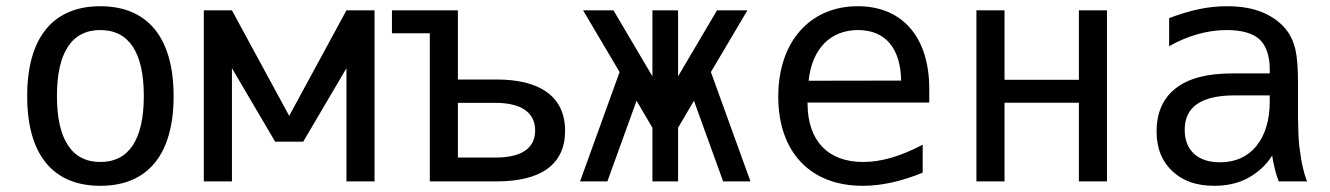

<svg xmlns="http://www.w3.org/2000/svg" viewBox="-20 -580 4254 614"><path d="M300.8 14.2C453.1 14.2 535.2 -86.4 535.2 -272.5C535.2 -459 452.6 -560.1 300.8 -560.1C148.9 -560.1 66.9 -459 66.9 -272.5C66.9 -85.9 148.9 14.2 300.8 14.2ZM300.8 -62C209.5 -62 162.1 -134.3 162.1 -272.9C162.1 -412.1 209.5 -483.9 300.8 -483.9C392.6 -483.9 439.9 -412.1 439.9 -272.9C439.9 -134.3 392.6 -62 300.8 -62Z M631.8 0H721.7V-361.8L859.9 -127H949.7L1087.9 -361.8V0H1177.7V-546.9H1087.9L904.8 -209.5L721.7 -546.9H631.8Z M1354.5 0H1569.3C1708.5 0 1787.1 -53.2 1787.1 -161.6C1787.1 -272 1705.6 -325.7 1569.3 -325.7H1444.3V-546.9H1233.4V-473.6H1354.5ZM1444.3 -76.2V-251H1565.4C1644.5 -251 1691.4 -221.7 1691.4 -162.6C1691.4 -104.5 1645.5 -76.2 1565.4 -76.2Z M1835 0H1922.4L2015.6 -257.8L2066.4 -171.4V0H2148.4V-171.4L2199.2 -257.8L2292.5 0H2379.9L2253.4 -349.6L2370.1 -546.9H2272.9L2148.4 -335.9V-546.9H2066.4V-335.9L1941.9 -546.9H1844.7L1961.4 -349.6Z M2738.8 14.2C2799.3 14.2 2862.3 0 2930.7 -27.8V-117.2C2859.9 -80.1 2798.3 -62 2740.2 -62C2627.9 -62 2562.5 -129.9 2562.5 -249V-252H2951.7V-295.9C2951.7 -459.5 2867.2 -560.1 2723.1 -560.1C2570.8 -560.1 2468.8 -447.3 2468.8 -271C2468.8 -95.2 2569.8 14.2 2738.8 14.2ZM2565.9 -321.8C2576.7 -424.8 2636.2 -483.9 2724.1 -483.9C2812.5 -483.9 2859.9 -424.3 2861.8 -322.3Z M3102.5 0H3192.4V-251.5H3430.2V0H3520V-546.9H3430.2V-324.7H3192.4V-546.9H3102.5Z M3862.8 14.2C3902.3 14.2 3937.5 6.8 3968.3 -9.3C3997.1 -24.4 4029.3 -50.3 4048.3 -83C4049.3 -72.8 4052.7 -56.6 4056.2 -42.5C4060.5 -24.4 4065.9 -7.8 4069.3 0H4159.7C4158.2 -2.9 4150.9 -24.4 4146.5 -44.4C4143.1 -56.6 4138.7 -83 4135.3 -110.4C4132.3 -134.8 4131.8 -162.6 4130.9 -200.2V-312C4130.9 -360.4 4128.4 -395.5 4123 -419.9C4118.7 -439.9 4110.4 -461.4 4096.7 -480.5C4078.1 -506.3 4049.3 -526.9 4019.5 -539.6C3987.3 -553.2 3949.7 -560.1 3903.8 -560.1C3874 -560.1 3844.7 -557.1 3814.5 -550.8C3780.8 -543.9 3745.6 -532.2 3718.8 -522V-432.1C3748.5 -449.2 3778.8 -461.9 3810.1 -470.7C3841.3 -479.5 3872.1 -483.9 3903.3 -483.9C3949.7 -483.9 3985.8 -474.1 4007.3 -454.6C4029.3 -434.6 4040.5 -400.9 4040.5 -359.4V-345.2H3919.9C3840.8 -345.2 3780.8 -329.6 3740.2 -297.9C3699.2 -266.1 3678.7 -219.7 3678.7 -159.7C3678.7 -102.5 3697.3 -63 3728.5 -33.2C3761.7 -1.5 3805.7 14.2 3862.8 14.2ZM3881.3 -61C3843.8 -61 3816.9 -71.3 3798.3 -88.4C3779.3 -106 3768.6 -130.9 3768.6 -164.6C3768.6 -200.7 3780.8 -228.5 3808.6 -247.6C3835 -265.6 3874.5 -274.9 3926.8 -274.9H4040.5V-254.9C4040.5 -195.8 4025.9 -147.5 3997.6 -112.8C3969.2 -78.1 3929.7 -61 3881.3 -61Z"/></svg>

Font: Hack
Style: Regular
Weight: 400
Monospace: yes
Designer: Christopher Simpkins
Foundry: Christopher Simpkins
Version: Version 2.010